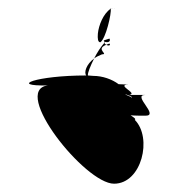

<svg xmlns="http://www.w3.org/2000/svg" viewBox="-20 -507 431 463"><path d="M95 -301C6 -289 185 -64 255 -64C322 -64 348 -175 305 -218C309 -220 302 -224 295 -229C303 -228 326 -228 331 -228C365 -228 298 -278 330 -278H298C296 -278 294 -279 292 -279C314 -281 258 -303 290 -303C286 -303 267 -304 266 -304C250 -316 227 -324 205 -324C201 -324 196 -325 192 -325C191 -331 198 -348 207 -366C188 -352 182 -332 188 -325C67 -325 0 -299 95 -301ZM207 -366C212 -370 219 -373 226 -376C243 -376 209 -388 236 -399C234 -400 232 -402 232 -404C223 -394 214 -380 207 -366ZM216 -426C215 -414 216 -405 222 -405C235.3 -413.9 249.2 -475 247 -486C248 -486 248 -487 249 -487C276 -488 246 -487 246 -487C246 -487 247 -487 247 -486C229 -474 218 -446 216 -426ZM232 -404 234 -406C239 -404 248 -406 244 -414C233 -410 227 -410 232 -407C231 -406 232 -405 232 -404ZM236 -399C241 -396 248 -397 244 -402C241 -401 238 -400 236 -399ZM282 -280C286 -278 300 -275 298 -271C297 -274 284 -277 282 -280Z"/></svg>

Font: Getaway
Style: Regular
Weight: 400
Version: Version 0.1